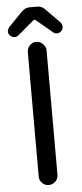

<svg xmlns="http://www.w3.org/2000/svg" viewBox="-59 -918 395 927"><g transform="rotate(-5 139.0 -454.5)"><path d="M37 -749Q25 -749 15.5 -758.5Q6 -768 7 -779Q7 -785 9.5 -790Q12 -795 15 -799L81 -867Q99 -886 121 -886H158Q182 -886 198 -867L265 -799Q272 -790 272 -779Q273 -768 264 -758.5Q255 -749 242 -749Q231 -749 224 -756L147 -820Q140 -828 132 -820L56 -756Q48 -749 37 -749ZM139 -23Q120 -23 107 -36.5Q94 -50 94 -68V-671Q94 -689 107 -703Q120 -717 139 -717Q157 -717 171 -703Q185 -689 185 -671V-68Q185 -49 171 -36Q157 -23 139 -23Z"/></g></svg>

Font: Huninn
Style: Regular
Weight: 400
Designer: justfont
Foundry: justfont
Version: Version 1.003